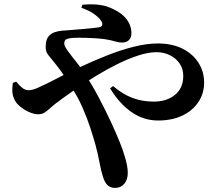

<svg xmlns="http://www.w3.org/2000/svg" viewBox="-20 -820 1040 907"><path d="M364.6 -783 369 -797.5Q447.5 -804.8 496.1 -785.3Q544.6 -765.8 568 -740.7Q584.9 -722.5 592.9 -703.4Q600.8 -684.3 600.8 -663.7Q600.8 -641.4 588.5 -630.1Q576.2 -618.9 556.4 -618.9Q541.5 -618.9 522.9 -624.5Q504.3 -630.1 488.9 -632.5Q472.3 -636 444.5 -638.2Q416.6 -640.4 385.2 -641.3Q353.8 -642.2 324.8 -641.1Q306.6 -640 295 -635.3Q283.5 -630.5 283.5 -614.3Q283.5 -602.3 300.4 -579.2Q317.3 -556 340.2 -527.8Q363.1 -499.7 380.5 -471.4Q415.3 -418.7 446.6 -359.5Q477.9 -300.4 503.2 -245.7Q528.4 -191.1 544.3 -151.8Q559.5 -115.4 571.5 -73.9Q583.6 -32.4 583.6 -3.1Q583.6 28.2 567.4 47.9Q551.1 67.7 523.5 67.7Q501.2 67.7 487.8 54.6Q474.3 41.6 465.7 12.9Q457.3 -12.7 450.3 -51.3Q443.2 -90 431.3 -134.9Q421.5 -169.8 406.7 -215.6Q391.9 -261.4 369.2 -313.1Q346.6 -364.9 312.2 -416.6Q291.8 -449.8 274 -475.3Q256.2 -500.8 240.7 -519.7Q223.6 -541.7 208.5 -559.6Q193.4 -577.6 196.1 -605.8Q197.4 -633.5 209.1 -647.7Q220.7 -661.9 237.9 -667.7Q255.1 -673.5 273 -675Q290.9 -676.4 304.6 -677.4Q334.8 -680 363.2 -682.1Q391.6 -684.2 414.1 -686.8Q436.7 -689.4 448.3 -691.1Q469.3 -695.3 461.2 -715.1Q454.1 -731.2 429 -750.5Q403.9 -769.8 364.6 -783ZM56 -434.7Q69.2 -418.4 83.6 -406.2Q98 -393.9 115.3 -393.9Q133.7 -393.9 158.9 -405.4Q184.2 -416.9 210.9 -429.9Q279.1 -465.7 348.1 -498.4Q417.2 -531.1 484.4 -557.6Q551.5 -584.2 612.6 -599.4Q673.7 -614.7 724.9 -614.7Q793.1 -614.7 842.3 -590Q891.5 -565.2 917.8 -523.2Q944.2 -481.3 944.2 -429.6Q944.2 -378.5 917 -337.7Q889.8 -296.9 841 -273.8Q792.2 -250.7 726.8 -250.7Q658.9 -250.7 601.5 -290.4Q544.1 -330.1 500.2 -402.6L514.1 -413.5Q559 -375.1 605.6 -357.5Q652.1 -340 706.2 -340Q767.1 -340 806.4 -371.8Q845.7 -403.7 845.7 -461.6Q845.7 -495.2 828.3 -520.3Q810.9 -545.4 782.3 -559.4Q753.7 -573.5 719.7 -573.5Q681.1 -573.5 633.6 -558.1Q586.2 -542.7 534.9 -517.4Q483.6 -492.1 432.1 -460.5Q380.7 -428.9 332.8 -395.8Q285 -362.6 245.1 -332.6Q227.6 -319.1 214.3 -306.8Q201 -294.6 189 -287.4Q177.1 -280.2 160.1 -280.2Q143.3 -280.2 122.2 -288.7Q101.1 -297.2 82.6 -311Q64.1 -324.9 54.6 -338.6Q43.5 -355.5 39.8 -374.7Q36 -394 40.6 -428.1Z"/></svg>

Font: Noto Serif HK
Style: Regular
Weight: 200
Designer: Ryoko NISHIZUKA 西塚涼子 (kana & ideographs); Frank Grießhammer (Latin, Greek & Cyrillic); Wenlong ZHANG 张文龙 (bopomofo); San
Foundry: Adobe
Version: Version 2.001;hotconv 1.1.0;makeotfexe 2.6.0